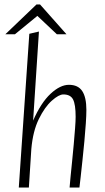

<svg xmlns="http://www.w3.org/2000/svg" viewBox="-20 -838 468 858"><path d="M64 0 111 -687 154 -697 128 -299Q163 -379 206 -419Q249 -459 288 -459Q329 -459 347.5 -431Q366 -403 366 -347Q366 -323 363.5 -286Q361 -249 357 -206Q353 -163 348.5 -121.5Q344 -80 340.5 -47.5Q337 -15 335 0H291Q292 -14 295 -45Q298 -76 302 -114.5Q306 -153 309.5 -192.5Q313 -232 315.5 -265Q318 -298 318 -316Q318 -371 306.5 -393.5Q295 -416 263 -416Q243 -416 211.5 -388Q180 -360 153.5 -306Q127 -252 120 -172L109 0ZM4 -685 143 -818H159L277 -685H234L147 -767L47 -685Z"/></svg>

Font: Ancizar Sans Thin
Style: Italic
Weight: 100
Italic angle: -4°
Designer: Cesar Puertas, Viviana Monsalve, Julian Moncada, Julian Prieto, Jose Castro, Mariel Hernandez, Felipe Aragon, Sara Alarc
Version: Version 8.100